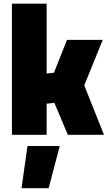

<svg xmlns="http://www.w3.org/2000/svg" viewBox="-20 -714 576 1017"><path d="M94 282.8 125.6 59.3H296.5L237.7 282.8ZM43.2 0V-694.5H227V-324.7L265.8 -328.7L334.9 -502.8H524.2L426.3 -261.9L530.7 0H339.3L268.1 -169L227 -165V0Z"/></svg>

Font: Titillium Web SemiBold
Style: Regular
Weight: 600
Designer: Mohamed Gaber, Accademia di Belle Arti di Urbino
Foundry: Kief Type Foundry, Accademia di Belle Arti di Urbino
Version: Version 3.000; ttfautohint (v1.8.4)